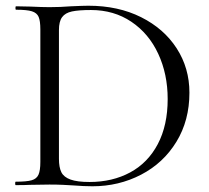

<svg xmlns="http://www.w3.org/2000/svg" viewBox="-20 -647 731 671"><path d="M236 1Q222 0 200.5 -1Q179 -2 153 -2L85 -1Q67 0 35 0Q33 0 33 -6Q33 -12 35 -12Q73 -12 90.5 -17Q108 -22 114.5 -36.5Q121 -51 121 -81V-544Q121 -574 115 -588Q109 -602 91.5 -607.5Q74 -613 36 -613Q34 -613 34 -619Q34 -625 36 -625L86 -624Q128 -622 153 -622Q191 -622 228 -625Q272 -627 289 -627Q393 -627 473 -587Q553 -547 597.5 -478Q642 -409 642 -323Q642 -226 596.5 -151.5Q551 -77 473 -36.5Q395 4 303 4Q274 4 236 1ZM566 -301Q566 -388 533 -459Q500 -530 439 -571Q378 -612 298 -612Q255 -612 231.5 -607Q208 -602 197 -587Q186 -572 186 -542V-92Q186 -62 194.5 -45Q203 -28 226.5 -19.5Q250 -11 293 -11Q373 -11 435 -44.5Q497 -78 531.5 -143.5Q566 -209 566 -301Z"/></svg>

Font: Cormorant Unicase
Style: Regular
Weight: 400
Designer: Christian Thalmann (Catharsis Fonts)
Foundry: Catharsis Fonts
Version: Version 4.000